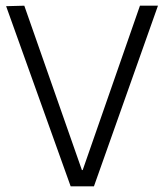

<svg xmlns="http://www.w3.org/2000/svg" viewBox="-20 -654 577 674"><path d="M228 0 1.5 -632.3 65.3 -634 267.5 -57H270.3L471.3 -634H534.5L309.8 0Z"/></svg>

Font: Matangi Light
Style: Regular
Weight: 300
Designer: Prashant Pant
Foundry: The Graphic Ant
Version: Version 3.002